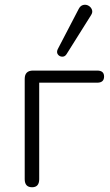

<svg xmlns="http://www.w3.org/2000/svg" viewBox="-20 -782 465 808"><path d="M115 6Q84 6 84 -28V-450Q84 -485 119 -485H389Q418 -485 418 -460Q418 -434 389 -434H145V-28Q145 6 115 6ZM260 -554Q253 -543 241.5 -543.5Q230 -544 223.5 -553Q217 -562 223 -575L311 -744Q318 -758 330 -761Q342 -764 352.5 -758Q363 -752 367 -741Q371 -730 363 -718Z"/></svg>

Font: Nunito Light
Style: Regular
Weight: 300
Designer: Vernon Adams
Foundry: Vernon Adams
Version: Version 3.601; ttfautohint (v1.8.2.53-6de2)